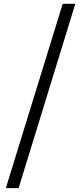

<svg xmlns="http://www.w3.org/2000/svg" viewBox="-20 -813 432 1012"><path d="M10.7 178.7 310.5 -793H377L78.1 178.7Z"/></svg>

Font: Bpmf Zihi Sans Regular
Style: Regular
Weight: 400
Foundry: But Ko
Version: Version 1.320